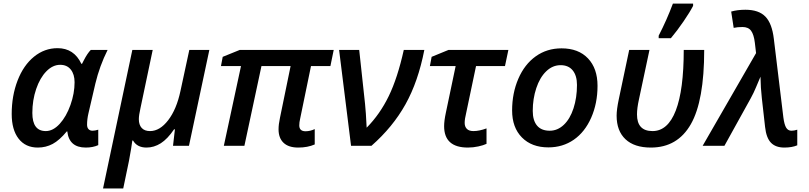

<svg xmlns="http://www.w3.org/2000/svg" viewBox="-20 -821 4554 1081"><path d="M304.2 -549.8Q396.5 -549.8 438 -461.9H441.9L451.7 -481Q472.2 -521 491.2 -540H585.9Q540.5 -448.7 517.1 -351.1L478 -183.1Q470.2 -149.9 470.2 -119.1Q470.2 -102.5 478.5 -93.8Q486.8 -85 501 -85Q514.6 -85 533.2 -90.8V-3.9Q502.9 9.8 462.9 9.8Q369.1 9.8 358.9 -81.1H356Q314.9 -31.2 276.6 -10.7Q238.3 9.8 192.9 9.8Q123.5 9.8 84.7 -40.3Q45.9 -90.3 45.9 -179.2Q45.9 -282.2 79.1 -367.9Q112.3 -453.6 171.4 -501.7Q230.5 -549.8 304.2 -549.8ZM237.8 -83Q278.8 -83 316.2 -123.8Q353.5 -164.6 376.7 -230Q399.9 -295.4 399.9 -357.9Q399.9 -402.3 378.7 -429.2Q357.4 -456.1 318.8 -456.1Q276.9 -456.1 241 -419.4Q205.1 -382.8 183.6 -319.8Q162.1 -256.8 162.1 -185.1Q162.1 -83 237.8 -83Z M761.7 -149.9Q761.7 -118.2 777.8 -100.6Q793.9 -83 824.7 -83Q879.9 -83 927 -144.3Q974.1 -205.6 996.1 -309.1L1045.9 -540H1158.7L1043.9 0H954.1L964.8 -92.8H960Q923.3 -38.6 885.3 -14.4Q847.2 9.8 804.7 9.8Q752 9.8 729 -29.8H725.1Q720.7 5.9 706.1 85L673.8 240.2H560.1L725.1 -540H839.8L771 -212.9Q761.7 -171.9 761.7 -149.9Z M1700.2 -82Q1726.6 -82 1752 -94.2V-7.8Q1711.9 9.8 1659.2 9.8Q1604.5 9.8 1576.4 -17.1Q1548.3 -43.9 1548.3 -92.8Q1548.3 -120.6 1556.2 -157.2L1616.2 -449.2H1452.1L1356 0H1240.2L1336.9 -449.2H1224.1L1233.9 -501L1330.1 -540H1858.9L1840.3 -449.2H1731L1669.9 -152.8Q1665 -132.3 1665 -115.2Q1665 -82 1700.2 -82Z M1889.2 -540H2002.4L2035.2 -236.8Q2040 -192.9 2044.4 -102.1Q2119.1 -177.7 2168.7 -279.8Q2218.3 -381.8 2253.4 -540H2369.1Q2334.5 -361.8 2262.9 -233.6Q2191.4 -105.5 2071.3 0H1956.5Z M2645.5 -83Q2678.7 -83 2719.2 -98.1V-11.2Q2702.1 -2.9 2673.1 3.4Q2644 9.8 2614.3 9.8Q2480.5 9.8 2480.5 -110.8Q2480.5 -140.6 2490.2 -186L2545.4 -449.2H2400.4L2410.2 -501L2505.4 -540H2842.3L2823.2 -449.2H2660.2L2604.5 -184.1Q2596.2 -150.9 2596.2 -128.9Q2596.2 -107.9 2608.4 -95.5Q2620.6 -83 2645.5 -83Z M3228.5 -342.8Q3228.5 -395 3204.6 -424.6Q3180.7 -454.1 3136.2 -454.1Q3090.8 -454.1 3054.9 -419.2Q3019 -384.3 2999.3 -324.5Q2979.5 -264.6 2979.5 -196.8Q2979.5 -142.6 3003.7 -113.8Q3027.8 -85 3075.2 -85Q3119.1 -85 3154.3 -118.2Q3189.5 -151.4 3209 -211.2Q3228.5 -271 3228.5 -342.8ZM3344.2 -337.9Q3344.2 -239.3 3308.6 -158.4Q3272.9 -77.6 3210.7 -34.4Q3148.4 8.8 3067.4 8.8Q2973.6 8.8 2918.5 -47.1Q2863.3 -103 2863.3 -199.2Q2863.3 -296.4 2898.2 -377.4Q2933.1 -458.5 2996.1 -503.7Q3059.1 -548.8 3141.6 -548.8Q3236.8 -548.8 3290.5 -492.2Q3344.2 -435.5 3344.2 -337.9Z M3644.5 9.8Q3551.3 9.8 3501.5 -37.1Q3451.7 -84 3451.7 -169.9Q3451.7 -204.6 3463.9 -262.2L3522.5 -540H3636.7L3577.6 -262.2Q3566.4 -211.9 3566.4 -176.8Q3566.4 -83 3653.8 -83Q3740.2 -83 3784.9 -199Q3829.6 -314.9 3829.6 -540H3944.8Q3944.8 -253.4 3869.6 -121.8Q3794.4 9.8 3644.5 9.8ZM3688.5 -620.1Q3734.4 -709 3768.6 -800.8H3882.3V-788.1Q3865.2 -754.4 3828.9 -701.2Q3792.5 -647.9 3757.3 -606H3688.5Z M4236.8 -522 4230 -580.1Q4224.6 -625.5 4209.2 -647.2Q4193.8 -668.9 4160.6 -668.9Q4132.3 -668.9 4110.8 -664.1L4096.7 -755.9Q4132.3 -766.1 4176.8 -766.1Q4252 -766.1 4289.3 -727.5Q4326.7 -689 4336.9 -602.1L4390.6 -159.2Q4396 -118.7 4406.5 -101.8Q4417 -85 4436 -85Q4451.2 -85 4468.8 -90.8V-2.9Q4439 9.8 4396 9.8Q4347.2 9.8 4320.8 -17.3Q4294.4 -44.4 4287.6 -106Q4275.9 -210.9 4269.3 -268.3Q4262.7 -325.7 4261.7 -389.2Q4249 -359.9 4236.3 -329.1Q4223.6 -298.3 4207 -268.1L4058.6 0H3936Z"/></svg>

Font: Open Sans Semibold
Style: Italic
Weight: 600
Italic angle: -12°
Foundry: Ascender Corporation
Version: Version 1.10